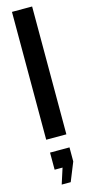

<svg xmlns="http://www.w3.org/2000/svg" viewBox="-146 -743 485 1030"><g transform="rotate(-15 96.5 -228.0)"><path d="M41 0V-710H153V0ZM59 254 87 167H43V72H151V150L109 254Z"/></g></svg>

Font: Special Gothic Condensed One
Style: Regular
Weight: 400
Designer: Alistair McCready
Foundry: Monolith
Version: Version 1.010; ttfautohint (v1.8.4.7-5d5b)